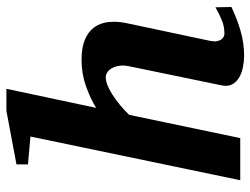

<svg xmlns="http://www.w3.org/2000/svg" viewBox="-112 -665 789 605"><g transform="rotate(-90 282.5 -362.5)"><path d="M563 -27.8Q525.4 -9.8 487.1 1.2Q448.7 12.2 409.2 12.2Q391.6 12.2 373.3 8.5Q355 4.9 340.8 -3.4Q326.7 -11.7 319.3 -25.1Q312 -38.6 315.9 -58.1L376 -349.1Q379.9 -367.2 377.7 -381.1Q375.5 -395 370.1 -404.5Q364.7 -414.1 356.9 -418.9Q349.1 -423.8 341.8 -423.8Q330.6 -423.8 316.4 -418.2Q302.2 -412.6 286.6 -402.6Q271 -392.6 254.6 -379.2Q238.3 -365.7 223.1 -350.1L149.9 0H17.1L154.8 -661.1L66.9 -668.9V-705.1L235.8 -736.8H305.2L245.1 -454.1Q275.4 -472.7 314 -486.3Q352.5 -500 397 -500Q434.6 -500 459.5 -489.7Q484.4 -479.5 498.3 -460.9Q512.2 -442.4 515.4 -416.3Q518.6 -390.1 512.2 -358.9L456.1 -94.2Q453.6 -81.5 455.3 -73.2Q457 -64.9 460.9 -59.6Q464.8 -54.2 469.7 -52Q474.6 -49.8 479 -49.8Q501 -49.8 520.3 -57.6Q539.6 -65.4 562 -78.1Z"/></g></svg>

Font: Charis SIL Viet
Style: Bold Italic
Weight: 700
Italic angle: -11°
Foundry: SIL International
Version: Version 5.000